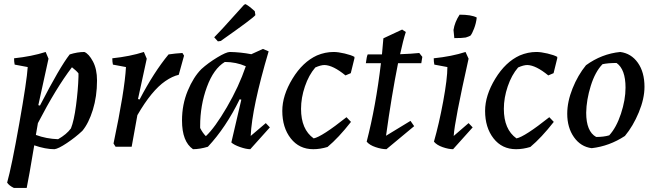

<svg xmlns="http://www.w3.org/2000/svg" viewBox="-20 -720 3214 942"><path d="M48 202Q25 191 15 176Q37 98 74.5 -113.5Q112 -325 116 -391L52 -403Q49 -416 49 -434Q135 -443 204 -465L218 -432L168 -204L176 -202Q274 -392 322 -453Q360 -465 394 -465Q416 -456 436 -418.5Q456 -381 456 -325Q456 -247 435.5 -181Q415 -115 384 -78Q350 -46 308 -18Q266 10 247 12Q203 12 148 -7Q121 155 111 202ZM265 -37Q307 -61 328 -90Q343 -127 353 -202.5Q363 -278 365 -343V-360Q356 -372 333 -390Q255 -288 166 -116L156 -58Q207 -39 265 -37Z M547 0 537 -16Q592 -277 598 -391L534 -403Q531 -416 531 -434Q617 -443 686 -465L700 -432L657 -234L665 -232Q735 -366 807 -453Q840 -458 875 -460L883 -447L857 -353Q826 -346 791 -322Q724 -276 654 -155L626 0Z M1049 -517 1031 -537 1072 -580 1176 -695 1183 -700Q1196 -696 1230 -665L1233 -646Q1224 -632 1063 -519ZM927 12Q873 -25 873 -129Q873 -207 901 -274.5Q929 -342 968 -381Q1001 -411 1045.5 -438Q1090 -465 1108 -465Q1161 -464 1213 -454L1270 -480L1298 -468Q1216 -191 1210 -53L1284 -116L1304 -95L1208 12Q1188 12 1158 1.5Q1128 -9 1115 -21L1164 -231L1156 -233Q1088 -94 1000 0Q960 12 927 12ZM990 -52Q1034 -93 1093 -194Q1152 -295 1186 -395Q1138 -416 1083 -416Q1028 -383 995 -293Q962 -203 962 -102V-92Q974 -68 990 -52Z M1517 12Q1448 12 1406.5 -41Q1365 -94 1365 -176Q1365 -252 1415 -334Q1465 -416 1535 -448Q1575 -465 1617 -465Q1639 -465 1671 -457.5Q1703 -450 1719 -441V-434L1701 -361L1675 -350Q1614 -400 1572 -401Q1554 -401 1527 -389Q1495 -352 1476 -296Q1457 -240 1457 -186Q1457 -85 1519 -41Q1559 -49 1680 -145L1702 -122Q1641 -44 1587 1Q1551 12 1517 12Z M1876 12Q1853 12 1823 2Q1793 -8 1779 -25Q1824 -199 1849 -410H1775Q1779 -443 1784 -453H1854Q1857 -481 1861 -532L1953 -575L1971 -563Q1958 -523 1943 -454Q1999 -456 2037 -460L2052 -441L2047 -410H1933Q1901 -250 1874 -54L1994 -127L2012 -101Z M2209 -533Q2208 -538 2207 -553Q2206 -568 2205 -573Q2211 -612 2235 -648Q2293 -648 2319 -634Q2316 -606 2306 -580Q2296 -554 2288 -545Q2281 -541 2265 -536Q2248 -533 2209 -533ZM2175 -391 2111 -403Q2108 -416 2108 -434Q2196 -443 2264 -465L2279 -432Q2210 -124 2206 -53L2279 -116L2299 -95L2203 12Q2181 12 2152 2Q2123 -8 2109 -25Q2134 -112 2154.5 -223Q2175 -334 2175 -391Z M2512 12Q2443 12 2401.5 -41Q2360 -94 2360 -176Q2360 -252 2410 -334Q2460 -416 2530 -448Q2570 -465 2612 -465Q2634 -465 2666 -457.5Q2698 -450 2714 -441V-434L2696 -361L2670 -350Q2609 -400 2567 -401Q2549 -401 2522 -389Q2490 -352 2471 -296Q2452 -240 2452 -186Q2452 -85 2514 -41Q2554 -49 2675 -145L2697 -122Q2636 -44 2582 1Q2546 12 2512 12Z M2883 7Q2829 0 2796 -47Q2763 -94 2763 -162Q2763 -221 2789 -286Q2815 -351 2855 -400Q2932 -456 3023 -465Q3077 -458 3109.5 -412Q3142 -366 3142 -294Q3142 -236 3114 -168.5Q3086 -101 3046 -53Q2970 -3 2883 7ZM2905 -48Q2942 -48 2969 -56Q3004 -94 3026.5 -162Q3049 -230 3049 -290Q3049 -380 3005 -411Q2963 -411 2936 -405Q2900 -368 2878.5 -299Q2857 -230 2856 -167Q2856 -75 2905 -48Z"/></svg>

Font: Albura Medium
Style: Italic
Weight: 462
Italic angle: -7°
Designer: Mercedes Jáuregui
Foundry: Omnibus-Type Team
Version: Version 1.000